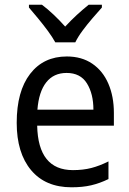

<svg xmlns="http://www.w3.org/2000/svg" viewBox="-20 -786 550 816"><path d="M264 -546Q327 -546 372 -515.5Q417 -485 440.5 -430.5Q464 -376 464 -306V-252H138Q142 -63 290 -63Q333 -63 368 -72Q403 -81 441 -100V-25Q404 -7 367.5 1.5Q331 10 284 10Q173 10 112 -63Q51 -136 51 -264Q51 -398 108 -472Q165 -546 264 -546ZM263 -476Q208 -476 176.5 -436Q145 -396 139 -320H377Q377 -387 349.5 -431.5Q322 -476 263 -476ZM215 -606Q203 -628 183.5 -654.5Q164 -681 142.5 -707Q121 -733 103 -754V-766H158Q181 -749 207 -724.5Q233 -700 257 -673Q283 -701 307 -723Q331 -745 357 -766H413V-754Q396 -735 373.5 -709Q351 -683 331 -656Q311 -629 300 -606Z"/></svg>

Font: Noto Sans Khmer SemiCondensed
Style: Regular
Weight: 400
Width: 4
Designer: Danh Hong and the Monotype Design Team
Foundry: Monotype Imaging Inc.
Version: Version 2.004; ttfautohint (v1.8.4.7-5d5b)